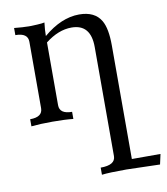

<svg xmlns="http://www.w3.org/2000/svg" viewBox="-85 -553 792 909"><g transform="rotate(-10 311.0 -99.0)"><path d="M610.8 283.7 450.2 279.3Q366.7 279.3 331.5 283.7V249.5Q402.8 249.5 402.8 206.5V-317.9Q402.8 -427.7 310.1 -427.7Q247.1 -427.7 184.1 -378.4V-76.7Q184.1 -34.2 244.1 -34.2V0Q203.6 -4.4 144.5 -4.4Q85.4 -4.4 42.5 0V-34.2Q102.5 -34.2 102.5 -76.7V-396Q102.5 -438.5 42.5 -438.5V-472.7Q81.1 -468.3 123 -468.3Q138.2 -468.3 154.3 -469.7Q179.2 -471.2 188.5 -473.6Q184.1 -438.5 184.1 -409.2Q270.5 -482.4 356.4 -482.4Q431.6 -482.4 461.4 -431.2Q483.9 -392.6 483.9 -311.5V234.9H621.6Z"/></g></svg>

Font: Almanac
Style: Regular
Weight: 400
Designer: Eden's Almanac
Version: Version 3.501;March 28, 2021;FontCreator 13.0.0.2683 64-bit